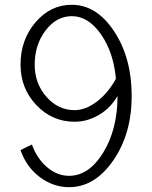

<svg xmlns="http://www.w3.org/2000/svg" viewBox="-20 -776 640 808"><path d="M282.2 -755.9Q386.7 -755.9 460.4 -644Q534.2 -532.2 534.2 -372.1Q534.2 -212.9 456.5 -100.6Q378.9 11.7 270.5 11.7Q204.1 11.7 147.5 -30.8Q90.8 -73.2 66.4 -144.5L114.3 -168Q135.7 -108.4 178.2 -72.3Q220.7 -36.1 270.5 -36.1Q354.5 -36.1 414.6 -134.3Q474.6 -232.4 474.6 -372.1Q445.3 -321.3 396.5 -292.5Q347.7 -263.7 293.9 -263.7Q199.2 -263.7 132.8 -334Q66.4 -404.3 66.4 -503.9Q66.4 -608.4 129.4 -682.1Q192.4 -755.9 282.2 -755.9ZM293.9 -312.5Q339.8 -312.5 386.7 -347.7Q433.6 -382.8 467.8 -444.3Q458 -555.7 404.8 -631.8Q351.6 -708 282.2 -708Q217.8 -708 171.9 -647.9Q126 -587.9 126 -503.9Q126 -424.8 175.3 -368.7Q224.6 -312.5 293.9 -312.5Z"/></svg>

Font: Lohit Tamil
Style: Regular
Weight: 400
Version: 2.91.1